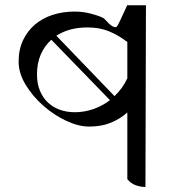

<svg xmlns="http://www.w3.org/2000/svg" viewBox="-20 -735 720 763"><path d="M558 8Q538 8 519 1Q500 -6 486 -23V-288Q458 -263 421 -247.5Q384 -232 334 -232Q292 -232 243 -255Q194 -278 152 -315Q110 -352 82 -398Q54 -444 54 -490Q54 -538 71.5 -575Q89 -612 119 -637.5Q149 -663 189.5 -676Q230 -689 276 -689Q310 -689 340 -681Q389 -668 396 -659Q431 -619 444 -629Q448 -631 486 -715L484 -714H560ZM277 -289Q315 -289 351 -301.5Q387 -314 417 -337L184 -577Q157 -553 142 -518.5Q127 -484 127 -439Q127 -403 138.5 -375Q150 -347 170 -328Q190 -309 217.5 -299Q245 -289 277 -289ZM486 -568Q451 -595 413.5 -610.5Q376 -626 327 -626Q255 -626 204 -593L435 -353Q451 -368 464 -386Q477 -404 486 -424Z"/></svg>

Font: lsinhala25
Style: Book
Weight: 400
Designer: Jelle Bosma - Monotype Design Team
Foundry: Monotype Imaging Inc.
Version: Version 2.003